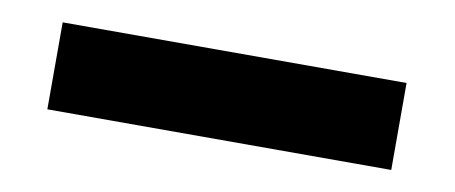

<svg xmlns="http://www.w3.org/2000/svg" viewBox="-29 -71 621 262"><g transform="rotate(10 281.0 60.0)"><path d="M42.5 120.5V0H519V120.5Z"/></g></svg>

Font: Encode Sans Semi Condensed
Style: Bold
Weight: 700
Width: 4
Designer: Multiple Designers
Foundry: Impallari Type
Version: Version 2.000